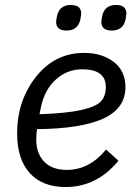

<svg xmlns="http://www.w3.org/2000/svg" viewBox="-20 -741 551 773"><path d="M248 -618Q206 -618 206 -653Q206 -658 209 -674Q218 -721 265 -721Q307 -721 307 -686Q307 -682 304 -665Q295 -618 248 -618ZM430 -618Q388 -618 388 -653Q388 -658 391 -674Q400 -721 447 -721Q489 -721 489 -686Q489 -682 486 -665Q477 -618 430 -618ZM244 12Q151 12 100 -44Q49 -100 49 -204Q49 -336 125 -432Q201 -528 319 -528Q390 -528 437.5 -492Q485 -456 485 -390Q485 -305 397 -264Q309 -223 129 -221Q126 -200 126 -179Q126 -123 158 -90Q190 -57 249 -57Q340 -57 407 -139L457 -94Q370 12 244 12ZM311 -462Q250 -462 204.5 -420.5Q159 -379 145 -310L139 -281Q248 -285 306.5 -298Q365 -311 385.5 -332Q406 -353 406 -391Q406 -462 311 -462Z"/></svg>

Font: Aneliza
Style: Italic
Weight: 400
Italic angle: -11.31°
Designer: Mike Abbink, Paul van der Laan, Pieter van Rosmalen
Foundry: Bold Monday
Version: Version 3.0